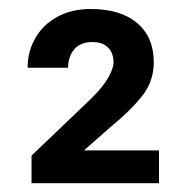

<svg xmlns="http://www.w3.org/2000/svg" viewBox="-20 -737 414 431"><path d="M336.9 -325.7H50.8V-387.7L184.1 -515.1Q211.4 -542 223.1 -563Q234.9 -584 234.9 -597.2Q234.9 -617.7 222.7 -630.1Q210.4 -642.6 187.5 -642.6Q159.7 -642.6 146.2 -625.7Q132.8 -608.9 132.8 -585H42Q42 -621.1 59.1 -651.1Q76.2 -681.2 108.2 -699Q140.1 -716.8 183.6 -716.8Q250.5 -716.8 287.8 -685.3Q325.2 -653.8 325.2 -597.2Q325.2 -555.7 300.3 -523.2Q275.4 -490.7 229 -452.6L168.5 -399.4H336.9Z"/></svg>

Font: Robert Sans
Style: Bold
Weight: 700
Designer: Christian Robertson (extended by Adam Twardoch)
Foundry: Google
Version: Version 12.135;April 2, 2019;FontCreator 11.5.0.2425 64-bit;